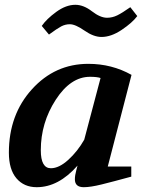

<svg xmlns="http://www.w3.org/2000/svg" viewBox="-20 -773 624 800"><path d="M17 -137Q17 -295 113 -401Q209 -507 348 -507Q446 -507 528 -461L429 -79H527V-37Q450 -16 403.5 -4.5Q357 7 329 7Q292 7 292 -26Q292 -42 298 -64L303 -83Q224 7 133 7Q80 7 48.5 -30Q17 -67 17 -137ZM150 -147Q150 -72 192 -72Q226 -72 264.5 -107Q303 -142 331 -191L399 -448Q384 -453 355 -453Q274 -453 212 -357Q150 -261 150 -147ZM154 -665Q174 -694 214.5 -723.5Q255 -753 294 -753Q328 -753 363 -726Q398 -699 426 -699Q448 -699 468.5 -709Q489 -719 523 -743L552 -706Q531 -678 487 -648.5Q443 -619 403 -619Q370 -619 332 -645.5Q294 -672 271 -672Q252 -672 235 -663Q218 -654 184 -629Z"/></svg>

Font: Volkhov
Style: Bold Italic
Weight: 700
Designer: Cyreal (www.cyreal.org)
Foundry: Cyreal (www.cyreal.org)
Version: Version 1.001